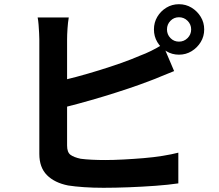

<svg xmlns="http://www.w3.org/2000/svg" viewBox="-20 -850 1040 913"><path d="M774 -710Q774 -686 790.5 -669Q807 -652 831 -652Q855 -652 872 -669Q889 -686 889 -710Q889 -734 872 -751Q855 -768 831 -768Q807 -768 790.5 -751Q774 -734 774 -710ZM712 -710Q712 -743 728 -770Q744 -797 771 -813.5Q798 -830 831 -830Q864 -830 891 -813.5Q918 -797 934.5 -770Q951 -743 951 -710Q951 -677 934.5 -650Q918 -623 891 -606.5Q864 -590 831 -590Q798 -590 771 -606.5Q744 -623 728 -650Q712 -677 712 -710ZM307 -767Q303 -744 301 -714Q299 -684 299 -663Q299 -648 299 -610.5Q299 -573 299 -522Q299 -471 299 -415.5Q299 -360 299 -308.5Q299 -257 299 -217Q299 -177 299 -158Q299 -126 315 -114Q331 -102 364 -95Q387 -92 417 -90.5Q447 -89 480 -89Q519 -89 566.5 -91.5Q614 -94 662.5 -98Q711 -102 754 -109Q797 -116 828 -124V22Q781 29 719 33.5Q657 38 592.5 40.5Q528 43 472 43Q423 43 379.5 40Q336 37 304 32Q239 19 203 -17.5Q167 -54 167 -118Q167 -147 167 -193.5Q167 -240 167 -296.5Q167 -353 167 -410.5Q167 -468 167 -519.5Q167 -571 167 -609Q167 -647 167 -663Q167 -674 166 -693Q165 -712 163.5 -732Q162 -752 159 -767ZM241 -460Q289 -470 343 -484.5Q397 -499 452 -516Q507 -533 556.5 -550.5Q606 -568 645 -585Q672 -595 698.5 -608Q725 -621 754 -639L808 -512Q779 -501 747.5 -487.5Q716 -474 691 -465Q647 -448 590.5 -429Q534 -410 473 -391.5Q412 -373 352.5 -357Q293 -341 242 -329Z"/></svg>

Font: Noto Sans SC Thin
Style: Bold
Weight: 700
Version: Version 2.004-H2;hotconv 1.0.118;makeotfexe 2.5.65603